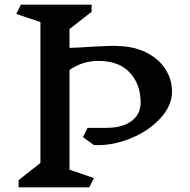

<svg xmlns="http://www.w3.org/2000/svg" viewBox="-20 -805 819 826"><path d="M720 -411Q720 -350 669 -295Q618 -240 539 -208.5Q460 -177 384 -181L337 -215L357 -255H438Q506 -255 545.5 -284Q585 -313 585 -364Q585 -442 538.5 -492.5Q492 -543 403 -543Q335 -543 279 -504V-75L384 -39L364 1H60V-30L154 -104V-710L50 -745L70 -785H374V-754L279 -680V-599Q320 -600 375 -604Q447 -608 480 -608L481 -607Q551 -607 605.5 -581Q660 -555 690 -510Q720 -465 720 -411Z"/></svg>

Font: Inknut Antiqua
Style: Regular
Weight: 400
Designer: Claus Eggers Sørensen
Foundry: Claus Eggers Sørensen
Version: Version 1.003; ttfautohint (v1.8.2) -l 8 -r 50 -G 200 -x 14 